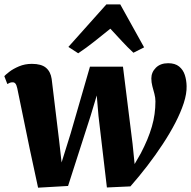

<svg xmlns="http://www.w3.org/2000/svg" viewBox="-26 -860 885 890"><path d="M150.5 10 112 -169 54 -451Q50.5 -466.5 45.5 -472.5Q40.5 -478.5 33 -478.5Q24 -478.5 19.5 -476.2Q15 -474 8 -470.5L-6 -507Q-0.5 -513.5 17.2 -527.2Q35 -541 62.2 -552.5Q89.5 -564 121.5 -564Q165.5 -564 187 -546Q208.5 -528 213.5 -494L248 -209L259.5 -107L301.5 -241.5L391 -551H544L588.5 -193.5L598 -99.5L626.5 -149Q644 -182.5 656.8 -213.2Q669.5 -244 678 -273.2Q686.5 -302.5 690.5 -331.5Q694.5 -360.5 694.5 -390Q694.5 -407 689.8 -424.8Q685 -442.5 680.2 -460.5Q675.5 -478.5 675.5 -496.5Q675.5 -525 696.5 -546Q717.5 -567 753.5 -567Q785.5 -567 804.2 -551.8Q823 -536.5 830.8 -512.2Q838.5 -488 839 -461Q840 -426 825.8 -382.2Q811.5 -338.5 786.5 -290.2Q761.5 -242 728.2 -191.5Q695 -141 656.8 -91.2Q618.5 -41.5 578.5 4L469.5 9L430.5 -323L422.5 -417.5L394 -323L289.5 2ZM336.5 -613 291 -642.5 467 -839.5H531.5L642 -640.5L592.5 -615.5Q566 -640 539 -669.2Q512 -698.5 485.5 -727Q449 -697.5 411.5 -667.8Q374 -638 336.5 -613Z"/></svg>

Font: Merriweather 28pt Black
Style: Italic
Weight: 900
Italic angle: -7.8°
Version: Version 2.101